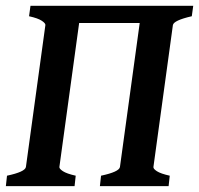

<svg xmlns="http://www.w3.org/2000/svg" viewBox="-21 -635 679 655"><path d="M233.4 0H-1L2.9 -35.6Q64.9 -48.8 67.4 -65.4L133.8 -549.3Q134.8 -555.2 121.8 -564Q108.9 -572.8 78.1 -579.6L83 -615.2H638.2L633.3 -579.6Q571.3 -565.4 568.8 -549.3L502.4 -65.4Q501.5 -59.1 514.4 -50.8Q527.3 -42.5 558.1 -35.6L554.2 0H319.8L323.7 -35.6Q385.7 -48.8 388.2 -65.4L455.6 -556.6H249L181.6 -65.4Q180.7 -59.6 193.6 -51Q206.5 -42.5 237.3 -35.6Z"/></svg>

Font: Gentium Plus
Style: Bold Italic
Weight: 700
Italic angle: -8°
Designer: Victor Gaultney, Annie Olsen, Iska Routamaa, Becca Hirsbrunner
Foundry: SIL International
Version: Version 6.101